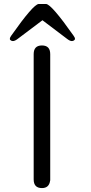

<svg xmlns="http://www.w3.org/2000/svg" viewBox="-20 -936 456 963"><path d="M190.4 -708Q231.9 -708 231.9 -664.6V-30.3H231.4Q226.6 7.3 190.4 7.3Q148.9 7.3 148.9 -36.1V-664.6Q148.9 -708 190.4 -708ZM349.1 -756.8Q356 -747.6 356 -741.2Q356 -737.8 353.5 -735.4Q348.1 -730 340.8 -730Q330.6 -730 316.9 -740.7Q314.5 -742.7 192.9 -834.5Q70.8 -742.7 68.4 -740.7Q54.7 -730 44.4 -730Q37.1 -730 31.7 -735.4Q29.3 -737.8 29.3 -741.2Q29.3 -747.6 36.1 -756.8Q146.5 -913.6 173.8 -916H211.4Q238.8 -913.6 349.1 -756.8Z"/></svg>

Font: inglobal
Style: Regular
Weight: 400
Designer: Andrey Kochetov, Denis Davydov, Evgeny Yurtaev
Foundry: inglobal
Version: Version 1.00 September 25, 2014, initial release